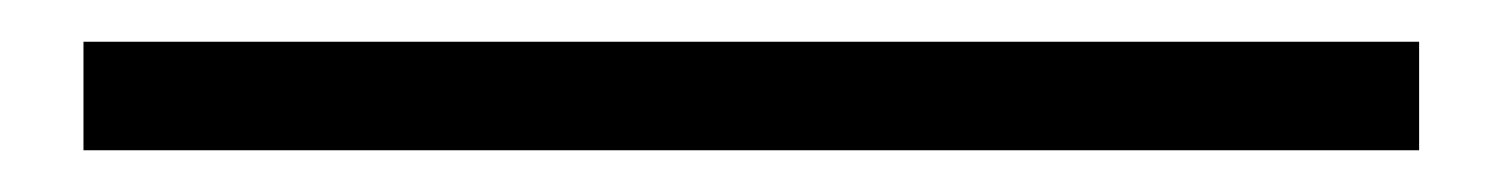

<svg xmlns="http://www.w3.org/2000/svg" viewBox="-20 50 720 92"><path d="M20 122V70H660V122Z"/></svg>

Font: Kalnia SemiExpanded SemiBold
Style: Regular
Weight: 600
Width: 6
Designer: Frida Medrano
Foundry: Frida Medrano
Version: Version 1.105